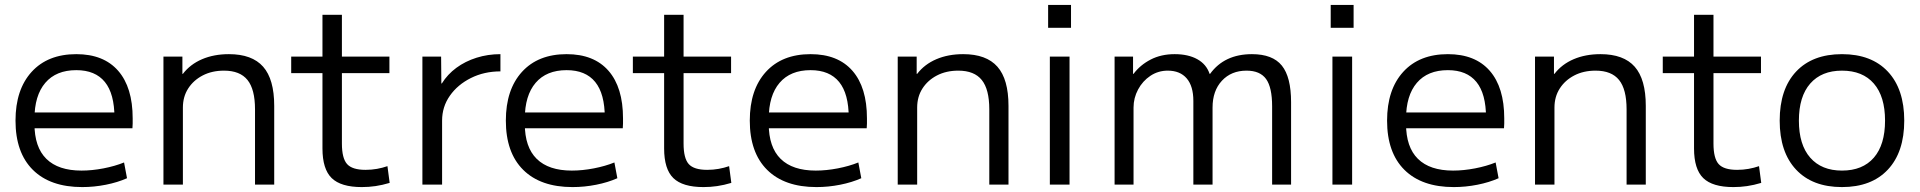

<svg xmlns="http://www.w3.org/2000/svg" viewBox="-20 -750 7799 780"><path d="M314 10Q184 10 113.5 -60Q43 -130 43 -260Q43 -386 108.5 -458Q174 -530 290 -530Q401 -530 460 -462.5Q519 -395 519 -269Q519 -259 519 -248Q519 -237 518 -229H86V-293H460L445 -272Q445 -369 406 -417Q367 -465 290 -465Q208 -465 164 -413.5Q120 -362 120 -267V-247Q120 -152 168.5 -104.5Q217 -57 311 -57Q354 -57 400.5 -66Q447 -75 484 -90L496 -26Q458 -9 410 0.5Q362 10 314 10Z M644 0V-520H721V-450H723Q753 -489 801 -509.5Q849 -530 910 -530Q1004 -530 1049 -479Q1094 -428 1094 -320V0H1016V-306Q1016 -387 985.5 -425Q955 -463 890 -463Q841 -463 803.5 -443.5Q766 -424 744.5 -390.5Q723 -357 723 -313V0Z M1450 10Q1365 10 1327.5 -26.5Q1290 -63 1290 -147V-453H1163V-520H1290V-690H1369V-520H1562V-453H1369V-167Q1369 -107 1390 -83.5Q1411 -60 1465 -60Q1489 -60 1511.5 -64Q1534 -68 1554 -75L1563 -7Q1533 2 1505.5 6Q1478 10 1450 10Z M1696 0V-520H1772L1773 -411H1775Q1798 -448 1834 -474.5Q1870 -501 1916 -515.5Q1962 -530 2013 -530V-460Q1947 -460 1893 -433Q1839 -406 1807.5 -361Q1776 -316 1776 -260V0Z M2306 10Q2176 10 2105.5 -60Q2035 -130 2035 -260Q2035 -386 2100.5 -458Q2166 -530 2282 -530Q2393 -530 2452 -462.5Q2511 -395 2511 -269Q2511 -259 2511 -248Q2511 -237 2510 -229H2078V-293H2452L2437 -272Q2437 -369 2398 -417Q2359 -465 2282 -465Q2200 -465 2156 -413.5Q2112 -362 2112 -267V-247Q2112 -152 2160.5 -104.5Q2209 -57 2303 -57Q2346 -57 2392.5 -66Q2439 -75 2476 -90L2488 -26Q2450 -9 2402 0.5Q2354 10 2306 10Z M2838 10Q2753 10 2715.5 -26.5Q2678 -63 2678 -147V-453H2551V-520H2678V-690H2757V-520H2950V-453H2757V-167Q2757 -107 2778 -83.5Q2799 -60 2853 -60Q2877 -60 2899.5 -64Q2922 -68 2942 -75L2951 -7Q2921 2 2893.5 6Q2866 10 2838 10Z M3297 10Q3167 10 3096.5 -60Q3026 -130 3026 -260Q3026 -386 3091.5 -458Q3157 -530 3273 -530Q3384 -530 3443 -462.5Q3502 -395 3502 -269Q3502 -259 3502 -248Q3502 -237 3501 -229H3069V-293H3443L3428 -272Q3428 -369 3389 -417Q3350 -465 3273 -465Q3191 -465 3147 -413.5Q3103 -362 3103 -267V-247Q3103 -152 3151.5 -104.5Q3200 -57 3294 -57Q3337 -57 3383.5 -66Q3430 -75 3467 -90L3479 -26Q3441 -9 3393 0.5Q3345 10 3297 10Z M3627 0V-520H3704V-450H3706Q3736 -489 3784 -509.5Q3832 -530 3893 -530Q3987 -530 4032 -479Q4077 -428 4077 -320V0H3999V-306Q3999 -387 3968.5 -425Q3938 -463 3873 -463Q3824 -463 3786.5 -443.5Q3749 -424 3727.5 -390.5Q3706 -357 3706 -313V0Z M4238 -637V-730H4331V-637ZM4245 0V-520H4325V0Z M4508 0V-520H4583V-450H4585Q4612 -486 4654.5 -508Q4697 -530 4752 -530Q4807 -530 4844 -509.5Q4881 -489 4894 -450H4896Q4925 -490 4967.5 -510Q5010 -530 5066 -530Q5150 -530 5187.5 -483.5Q5225 -437 5225 -335V0H5148V-318Q5148 -395 5123.5 -429Q5099 -463 5044 -463Q4982 -463 4944 -422Q4906 -381 4906 -313V0H4828V-340Q4828 -400 4801 -431.5Q4774 -463 4724 -463Q4685 -463 4653.5 -442Q4622 -421 4603.5 -386.5Q4585 -352 4585 -313V0Z M5386 -637V-730H5479V-637ZM5393 0V-520H5473V0Z M5886 10Q5756 10 5685.5 -60Q5615 -130 5615 -260Q5615 -386 5680.5 -458Q5746 -530 5862 -530Q5973 -530 6032 -462.5Q6091 -395 6091 -269Q6091 -259 6091 -248Q6091 -237 6090 -229H5658V-293H6032L6017 -272Q6017 -369 5978 -417Q5939 -465 5862 -465Q5780 -465 5736 -413.5Q5692 -362 5692 -267V-247Q5692 -152 5740.5 -104.5Q5789 -57 5883 -57Q5926 -57 5972.5 -66Q6019 -75 6056 -90L6068 -26Q6030 -9 5982 0.5Q5934 10 5886 10Z M6216 0V-520H6293V-450H6295Q6325 -489 6373 -509.5Q6421 -530 6482 -530Q6576 -530 6621 -479Q6666 -428 6666 -320V0H6588V-306Q6588 -387 6557.5 -425Q6527 -463 6462 -463Q6413 -463 6375.5 -443.5Q6338 -424 6316.5 -390.5Q6295 -357 6295 -313V0Z M7022 10Q6937 10 6899.5 -26.5Q6862 -63 6862 -147V-453H6735V-520H6862V-690H6941V-520H7134V-453H6941V-167Q6941 -107 6962 -83.5Q6983 -60 7037 -60Q7061 -60 7083.5 -64Q7106 -68 7126 -75L7135 -7Q7105 2 7077.5 6Q7050 10 7022 10Z M7463 10Q7343 10 7276.5 -61Q7210 -132 7210 -260Q7210 -388 7276.5 -459Q7343 -530 7463 -530Q7583 -530 7649.5 -459Q7716 -388 7716 -260Q7716 -132 7649.5 -61Q7583 10 7463 10ZM7463 -57Q7547 -57 7592.5 -109.5Q7638 -162 7638 -260Q7638 -358 7592.5 -410.5Q7547 -463 7463 -463Q7380 -463 7334 -410.5Q7288 -358 7288 -260Q7288 -162 7334 -109.5Q7380 -57 7463 -57Z"/></svg>

Font: M PLUS 1
Style: Regular
Weight: 400
Designer: Coji Morishita
Foundry: UNDERFOREST DESIGN
Version: Version 1.001